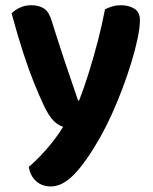

<svg xmlns="http://www.w3.org/2000/svg" viewBox="-20 -507 570 717"><path d="M141.9 -116.9Q126.3 -150.2 106.9 -198.1Q87.5 -246 66.6 -310.2Q45.7 -374.4 23.4 -456.9Q35 -469.6 54.4 -478.5Q73.9 -487.5 96.8 -487.5Q125.6 -487.5 144.6 -474.9Q163.5 -462.2 173.1 -428.7Q196.5 -353.9 220.9 -280.5Q245.4 -207.1 271.5 -131.9H275.5Q293.2 -176.6 311.2 -234.3Q329.3 -292 345.4 -353.8Q361.4 -415.5 372.1 -472.2Q385.7 -479.2 400.5 -483.3Q415.2 -487.5 431.8 -487.5Q460.7 -487.5 481.6 -474.7Q502.5 -461.9 502.5 -431.7Q502.5 -405.2 494.2 -364.7Q485.8 -324.2 471.3 -276.4Q456.8 -228.5 438 -178.3Q419.1 -128.1 397.9 -81.2Q376.7 -34.3 355.4 3.4Q302.8 96.4 258.2 142.9Q213.6 189.3 170.4 189.3Q136.1 189.3 114.1 168.8Q92 148.2 87.7 116.3Q109 98 132.6 73.4Q156.1 48.9 178 20.9Q199.8 -7 215.8 -33.4Q198.8 -38.4 181 -55Q163.2 -71.6 141.9 -116.9Z"/></svg>

Font: Baloo Tamma 2
Style: Regular
Weight: 400
Designer: Divya Kowshik, Shuchita Grover and Ek Type
Foundry: Ek Type
Version: Version 1.700